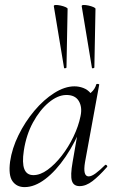

<svg xmlns="http://www.w3.org/2000/svg" viewBox="-20 -752 474 785"><path d="M80.6 13Q48.2 13 31.1 -11.1Q14 -35.2 21.2 -91Q29 -145.2 55.7 -199.5Q82.4 -253.8 120.5 -299.1Q158.6 -344.4 201.7 -371.7Q244.8 -399 284.4 -399Q302.8 -399 320.6 -392.3Q338.4 -385.6 351.1 -370.3Q363.8 -355 365.8 -330.4L323.4 -357Q335.6 -359 352.1 -373.4Q368.6 -387.8 373.6 -407Q375.6 -410 381.1 -408.8Q386.6 -407.6 385.6 -405.6L327.6 -89Q317.8 -30.8 342.6 -30.8Q354.2 -30.8 371.4 -43.5Q388.6 -56.2 409.4 -77Q412.4 -80 416.4 -76Q420.4 -72 417.4 -69Q384.8 -32 358.1 -11.5Q331.4 9 305.4 9Q280.6 9 273.9 -12.9Q267.2 -34.8 276.8 -89L301 -229L318 -246Q288.4 -170.4 248.4 -111.6Q208.4 -52.8 165 -19.9Q121.6 13 80.6 13ZM116.6 -36Q144.6 -36 174.6 -57.8Q204.6 -79.6 232.3 -115.2Q260 -150.8 280.5 -193.5Q301 -236.2 309.2 -277Q317.2 -314 302 -339.2Q286.8 -364.4 249.6 -363.6Q215.2 -362.8 179 -332.6Q142.8 -302.4 115 -251.6Q87.2 -200.8 77.4 -136Q69.8 -85.8 79.4 -60.9Q89 -36 116.6 -36ZM241.8 -475 200 -727Q199.8 -731.4 208.2 -731.6Q216.6 -731.8 228 -729.3Q239.4 -726.8 247.9 -723.1Q256.4 -719.4 256.4 -716L251.8 -476Q251.8 -474 246.9 -473Q242 -472 241.8 -475ZM355.8 -475 314 -727Q313.8 -731.4 322.2 -731.6Q330.6 -731.8 342 -729.3Q353.4 -726.8 361.9 -723.1Q370.4 -719.4 370.4 -716L365.8 -476Q365.8 -474 360.9 -473Q356 -472 355.8 -475Z"/></svg>

Font: Cormorant Light
Style: Italic
Weight: 300
Italic angle: -10°
Designer: Christian Thalmann (Catharsis Fonts)
Foundry: Catharsis Fonts
Version: Version 4.000